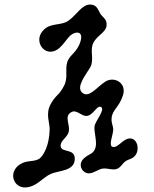

<svg xmlns="http://www.w3.org/2000/svg" viewBox="-20 -752 674 843"><path d="M279 -660C318 -687 339 -733 377 -732C407 -731 410 -708 421 -691C431 -676 450 -668 448 -641C446 -609 406 -598 389 -562C374 -531 394 -490 377 -458C362 -430 312 -372 340 -346C370 -318 405 -370 443 -394C482 -418 537 -388 520 -334C503 -280 473 -271 470 -233C468 -209 478 -200 477 -180C476 -159 455 -111 475 -107C499 -102 517 -141 548 -144C583 -147 594 -97 575 -71C562 -53 545 -54 531 -44C517 -34 509 -15 492 -10C473 -4 454 -14 432 -12C413 -10 395 7 373 9C343 12 316 -30 351 -59C372 -77 393 -76 400 -107C406 -134 392 -174 395 -197C398 -221 443 -270 424 -282C406 -293 389 -244 360 -243C336 -242 317 -272 294 -260C257 -241 293 -201 280 -168C271 -145 241 -131 247 -107C254 -80 313 -102 308 -49C303 0 238 -4 202 12C167 28 141 68 93 71C38 74 15 4 67 -30C99 -51 129 -39 154 -56C172 -71 196 -113 198 -182C199 -213 179 -251 202 -294C226 -338 237 -329 261 -375C280 -411 265 -445 275 -478C285 -512 317 -519 333 -569C348 -616 313 -616 290 -597C267 -578 245 -525 201 -525C157 -525 127 -591 183 -630C210 -649 253 -642 279 -660Z"/></svg>

Font: PicNic
Style: Regular
Weight: 400
Designer: Mariel Nils
Foundry: Velvetyne Type Foundry
Version: Version 2.000;Glyphs 3.2.3 (3260)